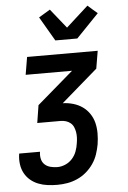

<svg xmlns="http://www.w3.org/2000/svg" viewBox="-64 -828 729 1097"><g transform="rotate(-5 300.0 -279.5)"><path d="M220 223Q192 223 164.5 219.5Q137 216 111.5 206Q86 196 66 179Q46 162 33.5 139Q21 116 17 88.5Q13 61 17 32L18 26H137V29Q134 49 138.5 68Q143 87 156.5 99.5Q170 112 189.5 117Q209 122 229 122Q252 122 275 112Q298 102 314.5 83.5Q331 65 339.5 42Q348 19 351 -4Q354 -21 354.5 -37Q355 -53 352.5 -68Q350 -83 344 -97Q338 -111 326.5 -120.5Q315 -130 300.5 -134.5Q286 -139 270 -139H136L152 -240L360 -419H94L111 -520H516L499 -419L291 -239Q322 -238 351 -229.5Q380 -221 403.5 -204.5Q427 -188 443.5 -163.5Q460 -139 467 -110.5Q474 -82 474 -51Q474 -20 469 12Q464 40 454.5 68.5Q445 97 427.5 122.5Q410 148 386.5 168Q363 188 335 200.5Q307 213 278 218Q249 223 220 223ZM280 -600 199 -739 264 -778 353 -667 480 -782 507 -758 535 -734 406 -600Z"/></g></svg>

Font: Iosevka Extended Oblique
Style: Bold
Weight: 700
Width: 7
Italic angle: -9°
Monospace: yes
Designer: Belleve Invis
Foundry: Belleve Invis
Version: Version 32.5.0; ttfautohint (v1.8.4)